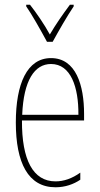

<svg xmlns="http://www.w3.org/2000/svg" viewBox="-20 -783 422 813"><path d="M179 -606H203C229 -653 263 -713 292 -756V-763H276C242 -717 217 -681 191 -637C167 -681 133 -730 107 -763H91V-756C113 -725 152 -656 179 -606ZM196 -537C95 -537 47 -429 47 -264C47 -94 99 10 215 10C256 10 292 -3 320 -22V-52C285 -27 250 -15 215 -15C120 -15 72 -106 73 -273H336V-301C336 -421 302 -537 196 -537ZM196 -512C280 -512 313 -414 312 -297H74C80 -442 126 -512 196 -512Z"/></svg>

Font: Noto Sans Bengali ExtraCondensed Thin
Style: Regular
Weight: 100
Width: 2
Designer: Joana Ranito - Universal Thirst; Jelle Bosma - Monotype Design Team
Foundry: Universal Thirst ehf.
Version: Version 3.000